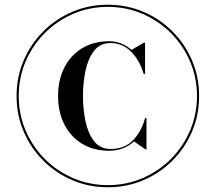

<svg xmlns="http://www.w3.org/2000/svg" viewBox="-20 -780 910 810"><path d="M50 -375Q50 -455 79.8 -524.8Q109.5 -594.5 162.5 -647.5Q215.5 -700.5 285.2 -730.2Q355 -760 435 -760Q515 -760 584.8 -730.2Q654.5 -700.5 707.5 -647.5Q760.5 -594.5 790.2 -524.8Q820 -455 820 -375Q820 -295 790.2 -225.2Q760.5 -155.5 707.5 -102.5Q654.5 -49.5 584.8 -19.8Q515 10 435 10Q355 10 285.2 -19.8Q215.5 -49.5 162.5 -102.5Q109.5 -155.5 79.8 -225.2Q50 -295 50 -375ZM59 -375Q59 -297.5 88.2 -229.2Q117.5 -161 169.2 -109.2Q221 -57.5 289.2 -28.2Q357.5 1 435 1Q512.5 1 580.8 -28.2Q649 -57.5 700.8 -109.2Q752.5 -161 781.8 -229.2Q811 -297.5 811 -375Q811 -452.5 781.8 -520.8Q752.5 -589 700.8 -640.8Q649 -692.5 580.8 -721.8Q512.5 -751 435 -751Q357.5 -751 289.2 -721.8Q221 -692.5 169.2 -640.8Q117.5 -589 88.2 -520.8Q59 -452.5 59 -375ZM598 -282V-150H593L545.5 -183.5Q525.5 -165 499.2 -154.5Q473 -144 441 -144Q374 -144 325.5 -174Q277 -204 251 -256Q225 -308 225 -375Q225 -442 251 -494Q277 -546 325.5 -576Q374 -606 441 -606Q468.5 -606 492.2 -596.2Q516 -586.5 535 -569.5L587 -600H592V-468H586Q570 -525 533.2 -561.8Q496.5 -598.5 447 -598.5Q402 -598.5 376.5 -565.2Q351 -532 340.5 -480.8Q330 -429.5 330 -375Q330 -320.5 340.5 -269.2Q351 -218 376.5 -184.8Q402 -151.5 447 -151.5Q507 -151.5 542.8 -190Q578.5 -228.5 592 -282Z"/></svg>

Font: Bodoni* 24pt
Style: Bold
Weight: 700
Version: Version 2.3